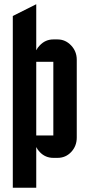

<svg xmlns="http://www.w3.org/2000/svg" viewBox="-20 -740 420 900"><path d="M149.9 -105H230V-450.2H149.9ZM149.9 -504.4Q155.8 -516.6 166.5 -527.3Q192.9 -555.2 230 -555.2H250Q286.6 -555.2 313.5 -526.9Q339.8 -499 339.8 -460V-95.2Q339.8 -55.2 313.5 -27.3Q287.6 0 250 0H230Q192.4 0 166.5 -27.3Q155.8 -38.1 149.9 -50.8V140.1H40V-665L149.9 -720.2Z"/></svg>

Font: Horta
Style: Regular
Weight: 600
Width: 3
Version: Version 0.11